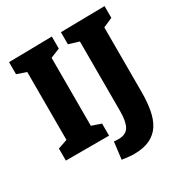

<svg xmlns="http://www.w3.org/2000/svg" viewBox="-199 -859 1132 1186"><g transform="rotate(-30 367.0 -265.5)"><path d="M338 -621 254 -587 271 -612V-91L254 -115L338 -86V0H30V-86L112 -114L97 -91V-612L118 -586L30 -616V-702L338 -707ZM400 -702 714 -707V-623L629 -586L647 -620V-132Q647 -62 636.5 -5Q626 52 600.5 92Q575 132 530 154Q485 176 416 176Q396 176 375.5 173.5Q355 171 331 168L346 46Q356 47 363.5 47.5Q371 48 378 48Q432 48 452.5 12.5Q473 -23 473 -95V-620L492 -588L400 -616Z"/></g></svg>

Font: Bitter Thin ExtraBold
Style: Regular
Weight: 800
Version: Version 3.020